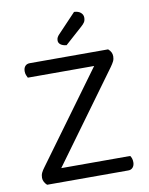

<svg xmlns="http://www.w3.org/2000/svg" viewBox="-90 -885 737 951"><g transform="rotate(-10 278.5 -410.0)"><path d="M71 -88 451 -608H483Q502 -592 502 -570Q502 -556 496.5 -545Q491 -534 481 -520L102 0H69Q61 -7 55.5 -17Q50 -27 50 -38Q50 -52 55.5 -63.5Q61 -75 71 -88ZM90 0 93 -69H499Q503 -64 506 -55.5Q509 -47 509 -36Q509 -20 500.5 -10Q492 0 478 0ZM464 -608 462 -539H67Q64 -544 60.5 -553Q57 -562 57 -572Q57 -589 65.5 -598.5Q74 -608 89 -608ZM258 -724 349 -820Q371 -819 382.5 -808.5Q394 -798 394 -784Q394 -770 388.5 -761Q383 -752 369 -740L284 -664Q265 -666 254.5 -674Q244 -682 244 -694Q244 -704 248 -711Q252 -718 258 -724Z"/></g></svg>

Font: Baloo Paaji 2
Style: Regular
Weight: 400
Designer: Shuchita Grover, Noopur Datye and Ek Type
Foundry: Ek Type
Version: Version 1.700